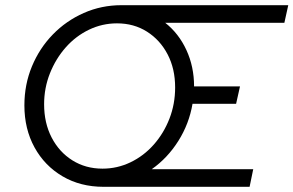

<svg xmlns="http://www.w3.org/2000/svg" viewBox="-20 -720 1131 740"><path d="M379 0Q290 0 221 -40.5Q152 -81 113 -152Q74 -223 74 -314Q74 -394 103 -464Q132 -534 183.5 -587Q235 -640 303 -670Q371 -700 448 -700H1091L1076 -632H617Q669 -591 698.5 -527Q728 -463 728 -387H905L890 -320H722Q709 -243 667.5 -177Q626 -111 565 -68H956L942 0ZM375 -70Q432 -70 483 -94.5Q534 -119 572.5 -162.5Q611 -206 633 -262.5Q655 -319 655 -383Q655 -455 626 -510.5Q597 -566 546.5 -598Q496 -630 431 -630Q374 -630 323 -605.5Q272 -581 233.5 -537.5Q195 -494 172.5 -437.5Q150 -381 150 -318Q150 -246 179 -190Q208 -134 259 -102Q310 -70 375 -70Z"/></svg>

Font: Red Hat Text VF
Style: Italic
Weight: 400
Italic angle: -12°
Designer: Pentagram, MCKL
Foundry: Pentagram, MCKL
Version: Version 1.023